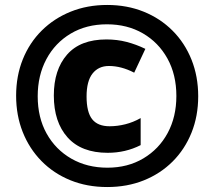

<svg xmlns="http://www.w3.org/2000/svg" viewBox="-20 -744 864 774"><path d="M412 10Q331 10 263.5 -17.5Q196 -45 147 -95Q98 -145 71.5 -212Q45 -279 45 -358Q45 -438 72 -505Q99 -572 148.5 -621Q198 -670 265 -697Q332 -724 412 -724Q492 -724 559 -697Q626 -670 675.5 -620.5Q725 -571 752 -503.5Q779 -436 779 -356Q779 -276 752 -209Q725 -142 676 -93Q627 -44 560 -17Q493 10 412 10ZM413 -68Q495 -68 558 -105.5Q621 -143 656 -208Q691 -273 691 -357Q691 -443 655 -508Q619 -573 556 -609.5Q493 -646 411 -646Q328 -646 265 -608.5Q202 -571 167 -505.5Q132 -440 132 -356Q132 -270 168 -205.5Q204 -141 267.5 -104.5Q331 -68 413 -68ZM414 -128Q308 -128 252.5 -190Q197 -252 197 -359Q197 -463 250.5 -524Q304 -585 409 -585Q452 -585 490.5 -575Q529 -565 566 -547L521 -451Q469 -478 419 -478Q377 -478 353 -447.5Q329 -417 329 -355Q329 -292 351.5 -263.5Q374 -235 422 -235Q453 -235 485 -243Q517 -251 547 -268V-159Q486 -128 414 -128Z"/></svg>

Font: Noto Sans Khmer UI SemiCondensed Black
Style: Regular
Weight: 900
Width: 4
Designer: Danh Hong and the Monotype Design Team
Foundry: Monotype Imaging Inc.
Version: Version 2.002; ttfautohint (v1.8.4.7-5d5b)